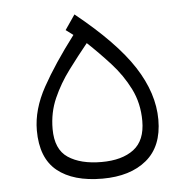

<svg xmlns="http://www.w3.org/2000/svg" viewBox="-46 -619 656 664"><g transform="rotate(-5 282.5 -287.0)"><path d="M236.3 -574.2Q373.5 -463.9 433.6 -371.1Q493.7 -278.3 493.7 -186.5Q493.7 -93.8 437 -46.9Q380.4 0 283.7 0Q182.6 0 127.2 -44.9Q71.8 -89.8 71.8 -186Q71.8 -258.3 113.8 -334.5Q155.8 -410.6 226.6 -503.9L201.2 -522.9ZM270 -471.7Q235.8 -429.7 202.9 -385.5Q169.9 -341.3 148.2 -292.2Q126.5 -243.2 126.5 -186Q126.5 -115.2 169.7 -86.4Q212.9 -57.6 285.6 -57.6Q356.9 -57.6 397.5 -88.4Q438 -119.1 438 -187Q438 -248.5 412.6 -299.1Q387.2 -349.6 348.6 -391.8Q310.1 -434.1 270 -471.7Z"/></g></svg>

Font: Vazir Thin UI
Style: Thin-UI
Weight: 100
Designer: Saber Rastikerdar
Foundry: Saber Rastikerdar
Version: Version 30.0.0